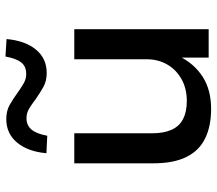

<svg xmlns="http://www.w3.org/2000/svg" viewBox="-65 -719 793 703"><g transform="rotate(-90 331.5 -367.5)"><path d="M284 9Q221 9 176 -13Q131 -35 108 -82Q85 -129 85 -203V-492H195V-207Q195 -164 208 -135.5Q221 -107 247.5 -93.5Q274 -80 313 -80Q359 -80 393.5 -99.5Q428 -119 447 -152Q466 -185 466 -227V-492H576V0H472V-108H477Q450 -53 402 -22Q354 9 284 9ZM186 -591 122 -594Q128 -662 161 -701.5Q194 -741 247 -741Q277 -741 299 -728.5Q321 -716 343 -700Q361 -687 377.5 -677.5Q394 -668 412 -668Q440 -668 454.5 -686.5Q469 -705 476 -744L540 -740Q534 -672 501.5 -632.5Q469 -593 416 -593Q386 -593 364 -605.5Q342 -618 319 -634Q301 -648 285 -657.5Q269 -667 250 -667Q224 -667 208.5 -648.5Q193 -630 186 -591Z"/></g></svg>

Font: Nunito Sans 10pt SemiExpanded SemiBold
Style: Regular
Weight: 600
Width: 6
Designer: Vernon Adams
Foundry: Vernon Adams
Version: Version 3.101;gftools[0.9.27]